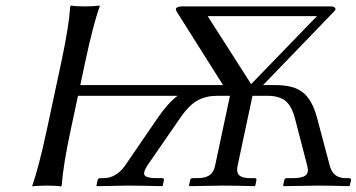

<svg xmlns="http://www.w3.org/2000/svg" viewBox="-20 -668 1283 691"><path d="M883.8 -365.2 1120.6 -609.9H727.5ZM200.7 -444.8Q228 -573.2 232.9 -645L235.8 -647.9Q252 -645 286.1 -645Q301.8 -645 314.9 -645.8Q328.1 -646.5 333.5 -647.5L338.9 -647.9V-645Q316.4 -584 286.6 -444.8L269 -361.8H748H782.7L616.7 -625Q609.4 -636.2 616.2 -640.6Q623 -645 638.2 -645H1168Q1175.8 -645 1180.7 -643.3Q1185.5 -641.6 1187.3 -637.2Q1189 -632.8 1180.7 -625L926.8 -361.8H971.7Q1037.1 -361.8 1070.6 -335Q1104 -308.1 1121.1 -244.1L1167 -70.8Q1178.7 -26.9 1223.6 -26.9H1235.8Q1244.6 -26.9 1243.2 -19L1238.8 0L1236.8 2Q1164.1 0 1125 0L1000.5 2L999 0L1002.9 -19Q1004.4 -26.9 1012.7 -26.9H1034.7Q1066.9 -26.9 1079.6 -36.6Q1092.3 -46.4 1085.9 -70.8L1041 -244.1Q1028.3 -290 1005.1 -306.6Q981.9 -323.2 942.9 -323.2H888.7L835 -70.8Q830.1 -48.3 840.6 -37.6Q851.1 -26.9 879.9 -26.9H896.5Q904.3 -26.9 902.8 -19L898.9 0L896.5 2Q819.8 0 780.8 0L661.6 2L660.2 0L664.1 -19Q665.5 -26.9 673.8 -26.9H689.9Q719.7 -26.9 734.6 -37.8Q749.5 -48.8 753.9 -70.8L807.6 -323.2H805.7H760.7Q721.7 -323.2 691.2 -306.6Q660.6 -290 628.9 -244.1L509.3 -70.8Q493.2 -44.9 501.7 -35.9Q510.3 -26.9 542.5 -26.9H563.5Q571.3 -26.9 569.8 -19L565.9 0L563.5 2Q476.1 0 439.9 0L328.6 2L327.1 0L331.1 -19Q332.5 -26.9 340.8 -26.9H352.5Q397.5 -26.9 429.2 -70.8L547.9 -244.1Q584.5 -297.4 619.1 -323.2H260.7L234.4 -200.2Q207 -72.3 202.1 0L199.2 2.9Q183.1 0 148.9 0Q133.3 0 120.1 0.7Q106.9 1.5 101.6 2L96.2 2.9V0Q119.1 -64 148.4 -200.2Z"/></svg>

Font: Linux Biolinum G
Style: Italic
Weight: 400
Italic angle: -12°
Designer: Philipp H. Poll
Foundry: Philipp H. Poll
Version: Version 0.5.1